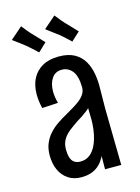

<svg xmlns="http://www.w3.org/2000/svg" viewBox="-110 -765 607 835"><g transform="rotate(-15 193.5 -348.0)"><path d="M259 0 260 -107 255 -371Q254 -422 235.5 -444.5Q217 -467 189 -467Q159 -467 143.5 -443.5Q128 -420 128 -385Q128 -373 130 -359.5Q132 -346 136 -332L64 -328Q60 -345 58 -360.5Q56 -376 56 -391Q56 -432 71.5 -462Q87 -492 117 -509Q147 -526 191 -526Q234 -526 261.5 -510.5Q289 -495 304 -469Q319 -443 324.5 -410.5Q330 -378 329 -345L328 -255L332 0ZM152 7Q117 7 92.5 -9.5Q68 -26 55 -54.5Q42 -83 42 -120Q42 -151 52 -174.5Q62 -198 78.5 -216Q95 -234 115.5 -248Q136 -262 158 -274Q177 -285 194.5 -295.5Q212 -306 225.5 -317Q239 -328 247 -341Q255 -354 255 -371L294 -358Q293 -325 278.5 -302.5Q264 -280 242.5 -263.5Q221 -247 197 -233Q176 -219 157.5 -204.5Q139 -190 128 -171.5Q117 -153 117 -127Q117 -107 121.5 -91.5Q126 -76 137 -68Q148 -60 165 -60Q194 -60 214.5 -80Q235 -100 246.5 -139Q258 -178 258 -230L292 -290Q292 -218 286 -162.5Q280 -107 264 -69Q248 -31 220.5 -12Q193 7 152 7ZM265 -573Q266 -573 258 -580.5Q250 -588 238.5 -598.5Q227 -609 217 -617Q206 -625 194 -634Q182 -643 173.5 -649.5Q165 -656 165 -656L219 -703Q219 -704 225.5 -695.5Q232 -687 242 -675Q252 -663 262 -653Q273 -642 282.5 -631.5Q292 -621 298 -615Q304 -609 304 -609ZM114 -565Q114 -565 106 -572.5Q98 -580 86.5 -590.5Q75 -601 65 -609Q55 -617 43 -626Q31 -635 22 -641.5Q13 -648 13 -648L67 -695Q67 -696 73.5 -687.5Q80 -679 90 -667Q100 -655 110 -645Q121 -634 130.5 -623.5Q140 -613 146 -607Q152 -601 152 -601Z"/></g></svg>

Font: Truculenta Medium
Style: Regular
Weight: 500
Version: Version 1.002